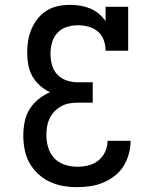

<svg xmlns="http://www.w3.org/2000/svg" viewBox="-20 -763 640 791"><path d="M298 8Q268 8 239.5 3Q211 -2 184.5 -14.5Q158 -27 136.5 -47Q115 -67 101 -92.5Q87 -118 81.5 -147Q76 -176 76 -205Q76 -233 81.5 -261Q87 -289 101.5 -312.5Q116 -336 138 -354Q160 -372 186 -383Q163 -394 144 -411Q125 -428 113 -449.5Q101 -471 96.5 -496Q92 -521 92 -546Q92 -571 96 -596Q100 -621 110 -644Q120 -667 136 -687Q152 -707 173.5 -720Q195 -733 220 -738Q245 -743 270 -743Q291 -743 311.5 -739.5Q332 -736 351.5 -728Q371 -720 387 -706.5Q403 -693 415 -676V-735H508V-554H415Q415 -576 407.5 -597.5Q400 -619 383.5 -633Q367 -647 345 -653Q323 -659 301 -659Q278 -659 255.5 -652Q233 -645 217 -628Q201 -611 194.5 -588Q188 -565 188 -542Q188 -519 194 -496Q200 -473 216 -456Q232 -439 254.5 -431.5Q277 -424 300 -424H362V-340H300Q282 -340 265 -337Q248 -334 232.5 -325.5Q217 -317 204.5 -304Q192 -291 184.5 -275.5Q177 -260 174 -242.5Q171 -225 171 -207Q171 -181 178.5 -155.5Q186 -130 203.5 -111.5Q221 -93 246.5 -84.5Q272 -76 298 -76Q321 -76 344 -81.5Q367 -87 385 -101.5Q403 -116 413 -137.5Q423 -159 423 -182Q423 -183 423 -183Q423 -183 423 -183H518Q518 -183 518 -182.5Q518 -182 518 -182Q518 -155 510.5 -128Q503 -101 488.5 -78Q474 -55 452 -38Q430 -21 404.5 -10.5Q379 0 352 4Q325 8 298 8Z"/></svg>

Font: Iosevka Curly Slab MdEx
Style: Regular
Weight: 500
Width: 7
Monospace: yes
Designer: Belleve Invis
Foundry: Belleve Invis
Version: Version 11.1.0; ttfautohint (v1.8.3)